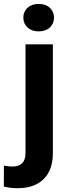

<svg xmlns="http://www.w3.org/2000/svg" viewBox="-69 -757 350 990"><path d="M51.3 -666Q51.3 -696.8 73 -716.8Q94.7 -736.8 130.4 -736.8Q166.5 -736.8 188 -716.8Q209.5 -696.8 209.5 -666Q209.5 -635.3 188 -615.2Q166.5 -595.2 130.4 -595.2Q94.7 -595.2 73 -615.2Q51.3 -635.3 51.3 -666ZM62.5 -528.3H203.6V31.7Q203.6 120.1 155.8 166.7Q107.9 213.4 22 213.4Q-14.6 213.4 -49.3 205.1L-48.8 97.2Q-25.9 101.6 -3.9 101.6Q62.5 101.6 62.5 31.7Z"/></svg>

Font: Vazirmatn RD UI
Style: Bold
Weight: 700
Designer: Saber Rastikerdar
Foundry: Saber Rastikerdar
Version: Version 33.003